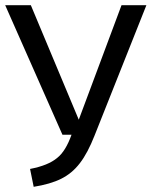

<svg xmlns="http://www.w3.org/2000/svg" viewBox="-20 -709 585 741"><path d="M545 -689H449L284 -247L99 -689H0L221 -189H256C241 -147 223 -117 200 -99C177 -80 143 -66 96 -57L110 12C153 5 188 -5 216 -19C272 -47 309 -95 345 -186Z"/></svg>

Font: Fira Sans
Style: Regular
Weight: 400
Designer: Carrois Corporate & Edenspiekermann AG
Foundry: Carrois Corporate GbR & Edenspiekermann AG
Version: Version 4.203